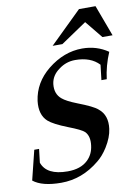

<svg xmlns="http://www.w3.org/2000/svg" viewBox="-102 -981 777 1063"><g transform="rotate(-10 287.0 -450.0)"><path d="M542 -653Q511 -580 502 -506H472L482 -591Q435 -641 348 -641Q297 -641 256 -610Q212 -579 206 -531Q200 -476 236 -446Q259 -426 318 -403Q362 -386 389.5 -372.5Q417 -359 429 -348Q454 -328 463.5 -299Q473 -270 468 -233Q462 -186 429 -133Q415 -111 400.5 -94.5Q386 -78 371 -66Q273 15 155 15Q48 15 -2 -25L39 -191H66L57 -115Q83 -41 201 -41Q274 -41 314 -79Q347 -110 353 -159Q360 -211 334 -238Q318 -254 245 -282Q166 -313 138 -338Q95 -377 104 -454Q118 -555 203 -624Q294 -697 397 -697Q478 -697 542 -653ZM576 -740H519L439 -838L294 -740H239L418 -915H511Z"/></g></svg>

Font: DG Didot
Style: Bold Italic
Weight: 700
Designer: David Gatwood, Takis Katsoulidis, and George D. Matthiopoulos
Foundry: David Gatwood
Version: Version 1.0